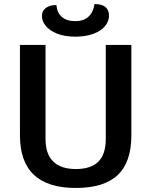

<svg xmlns="http://www.w3.org/2000/svg" viewBox="-20 -923 750 953"><path d="M79 -251V-700H206V-233Q206 -159 244 -121.5Q282 -84 356 -84Q432 -84 468.5 -121Q505 -158 505 -233V-700H632V-251Q632 -118 564 -54Q496 10 356 10Q79 10 79 -251ZM188 -844Q188 -869 207.5 -883.5Q227 -898 260 -898Q263 -860 287 -839Q311 -818 354 -818Q396 -818 420 -841Q444 -864 449 -903Q521 -903 521 -845Q521 -817 501 -793Q481 -769 443 -755Q405 -741 354 -741Q301 -741 263.5 -756Q226 -771 207 -794.5Q188 -818 188 -844Z"/></svg>

Font: Krub SemiBold
Style: Regular
Weight: 600
Version: Version 1.000; ttfautohint (v1.6)